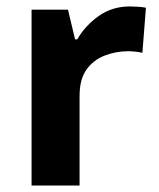

<svg xmlns="http://www.w3.org/2000/svg" viewBox="-20 -576 494 596"><path d="M383 -556Q394 -556 409 -555Q424 -554 433 -552L422 -412Q415 -414 401.5 -415.5Q388 -417 378 -417Q340 -417 305 -403.5Q270 -390 248.5 -360Q227 -330 227 -278V0H78V-546H191L213 -454H220Q244 -496 286 -526Q328 -556 383 -556Z"/></svg>

Font: Noto Sans Hanifi Rohingya
Style: Regular
Weight: 400
Designer: Monotype Design Team and DaltonMaag
Foundry: Google LLC
Version: Version 2.101